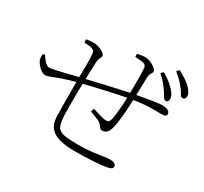

<svg xmlns="http://www.w3.org/2000/svg" viewBox="-159 -1003 1318 1242"><g transform="rotate(30 500.0 -382.0)"><path d="M826 -618Q813 -637 797 -656Q781 -675 754 -699L770 -716Q805 -696 825 -679.5Q845 -663 861 -646Q879 -627 886.5 -611Q894 -595 892 -581Q891 -570 885 -565Q879 -560 870 -561Q860 -562 850.5 -579.5Q841 -597 826 -618ZM912 -685Q896 -706 879.5 -722.5Q863 -739 836 -761L852 -779Q887 -760 908 -746Q929 -732 945 -717Q964 -698 972.5 -682Q981 -666 979 -652Q978 -640 971.5 -635Q965 -630 956 -631Q944 -632 936 -649Q928 -666 912 -685ZM229 -625 228 -649Q241 -651 254.5 -652.5Q268 -654 287 -654Q297 -654 311.5 -650Q326 -646 340.5 -639.5Q355 -633 364.5 -624.5Q374 -616 374 -607Q374 -599 370.5 -593.5Q367 -588 363 -578.5Q359 -569 358 -549Q357 -527 356 -489.5Q355 -452 353 -408Q352 -362 351.5 -314Q351 -266 351 -225Q351 -184 352 -158Q354 -115 360.5 -89.5Q367 -64 385 -52Q403 -40 436.5 -36Q470 -32 524 -32Q585 -32 629 -37.5Q673 -43 702.5 -48Q732 -53 750 -53Q765 -53 775.5 -50Q786 -47 792 -41.5Q798 -36 798 -28Q798 -15 790.5 -10Q783 -5 763 0Q735 6 670 10.5Q605 15 524 15Q457 15 411 2.5Q365 -10 340.5 -39.5Q316 -69 314 -121Q313 -151 312.5 -196.5Q312 -242 312 -294.5Q312 -347 312 -398Q313 -460 313 -510Q313 -560 311 -579Q310 -601 304.5 -607.5Q299 -614 287 -618Q276 -622 259.5 -623Q243 -624 229 -625ZM561 -709 560 -732Q576 -735 589.5 -737.5Q603 -740 616 -740Q637 -740 659 -731Q681 -722 696 -709Q711 -696 711 -684Q711 -677 706.5 -671.5Q702 -666 698 -657.5Q694 -649 693 -631Q692 -602 691.5 -562Q691 -522 689 -475Q688 -436 685.5 -395Q683 -354 679 -318Q675 -282 670 -258Q663 -224 650 -206.5Q637 -189 614 -189Q607 -189 601.5 -191.5Q596 -194 588 -205Q576 -226 547 -238Q518 -250 489 -260L497 -285Q528 -275 558.5 -266.5Q589 -258 602 -258Q611 -258 618.5 -262.5Q626 -267 630 -280Q635 -299 639 -331.5Q643 -364 645.5 -401Q648 -438 648 -470Q649 -503 649 -543Q649 -583 648.5 -619.5Q648 -656 646 -677Q645 -697 621 -703Q611 -705 595.5 -706.5Q580 -708 561 -709ZM334 -384Q258 -364 215 -348.5Q172 -333 150 -324Q128 -315 114 -315Q95 -315 71 -336Q47 -357 36 -383Q33 -391 33 -402Q33 -413 33 -424L48 -430Q59 -411 77 -390.5Q95 -370 112 -370Q122 -370 150.5 -376Q179 -382 214.5 -390.5Q250 -399 283 -407.5Q316 -416 335 -420Q350 -423 386.5 -432Q423 -441 471.5 -452Q520 -463 570.5 -474.5Q621 -486 663 -494Q706 -502 747 -509.5Q788 -517 820 -521.5Q852 -526 866 -526Q885 -526 899 -522.5Q913 -519 920.5 -511.5Q928 -504 928 -492Q928 -481 919 -477Q910 -473 893 -473Q875 -473 855 -473.5Q835 -474 811 -473.5Q787 -473 756 -470Q712 -466 652.5 -455Q593 -444 531 -430Q469 -416 416.5 -404Q364 -392 334 -384Z"/></g></svg>

Font: Noto Serif JP
Style: Regular
Weight: 200
Designer: Ryoko NISHIZUKA 西塚涼子 (kana & ideographs); Frank Grießhammer (Latin, Greek & Cyrillic); Wenlong ZHANG 张文龙 (bopomofo); San
Foundry: Adobe
Version: Version 2.001;hotconv 1.1.0;makeotfexe 2.6.0